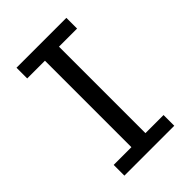

<svg xmlns="http://www.w3.org/2000/svg" viewBox="-211 -805 897 897"><g transform="rotate(-45 238.0 -356.5)"><path d="M68.4 -712.9V-642.1H185.5V-70.8H68.4V0H397.9V-70.8H278.3V-642.1H397.9V-712.9Z"/></g></svg>

Font: Andika
Style: Regular
Weight: 400
Designer: Victor Gaultney, Annie Olsen, Julie Remington, Don Collingsworth, Eric Hays
Foundry: SIL International
Version: Version 1.000